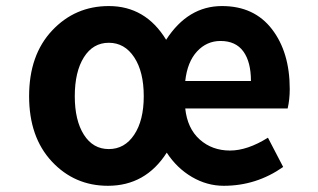

<svg xmlns="http://www.w3.org/2000/svg" viewBox="-20 -594 1040 628"><path d="M333 13.7Q223.6 13.7 149.4 -65.9Q75.2 -145.5 75.2 -279.3Q75.2 -414.1 150.4 -494.1Q225.6 -574.2 335.9 -574.2Q456.1 -574.2 523.4 -463.9Q594.7 -574.2 706.1 -574.2Q811.5 -574.2 869.6 -498.5Q927.7 -422.9 927.7 -302.7Q927.7 -268.6 920.9 -239.3H585.9Q592.8 -173.8 633.3 -137.7Q673.8 -101.6 732.4 -101.6Q789.1 -101.6 856.4 -143.6L906.2 -47.9Q818.4 13.7 711.9 13.7Q657.2 13.7 607.9 -15.1Q558.6 -43.9 525.4 -94.7Q456.1 13.7 333 13.7ZM450.2 -279.3Q450.2 -359.4 418.9 -406.7Q387.7 -454.1 335.9 -454.1Q284.2 -454.1 254.4 -406.7Q224.6 -359.4 224.6 -279.3Q224.6 -200.2 254.4 -153.3Q284.2 -106.4 335.9 -106.4Q387.7 -106.4 418.9 -153.3Q450.2 -200.2 450.2 -279.3ZM585.9 -329.1H800.8Q800.8 -391.6 775.9 -425.8Q751 -460 701.2 -460Q656.2 -460 624.5 -425.8Q592.8 -391.6 585.9 -329.1Z"/></svg>

Font: Gen Shin Gothic Monospace Bold
Style: Bold
Weight: 700
Designer: [Source Han Sans]
Ryoko NISHIZUKA  (kana & ideographs); Paul D. Hunt (Latin, Greek & Cyrillic); Wenlong ZHANG  (bopomofo
Version: Version 1.002.20150607